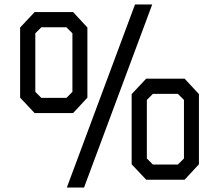

<svg xmlns="http://www.w3.org/2000/svg" viewBox="-20 -804 980 859"><path d="M634 0 569 -69V-383L634 -452H806L870 -383V-69L806 0ZM664 -68H776L803 -95V-357L776 -384H664L637 -357V-95ZM135 -298 70 -367V-681L135 -750H307L371 -681V-367L307 -298ZM165 -366H277L304 -393V-655L277 -682H165L138 -655V-393ZM279 35 584 -784H661L356 35Z"/></svg>

Font: Graduate
Style: Regular
Weight: 400
Version: Version 1.001